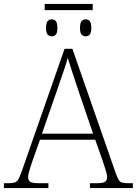

<svg xmlns="http://www.w3.org/2000/svg" viewBox="-23 -964 701 984"><path d="M206 -912V-944H452V-912ZM242 -778Q229 -778 221 -787Q213 -796 213 -821Q213 -846 221 -855.5Q229 -865 242 -865Q256 -865 263.5 -855.5Q271 -846 271 -821Q271 -796 263.5 -787Q256 -778 242 -778ZM416 -778Q403 -778 395 -787Q387 -796 387 -821Q387 -846 395 -855.5Q403 -865 416 -865Q429 -865 437 -855.5Q445 -846 445 -821Q445 -796 437 -787Q429 -778 416 -778ZM-3 0V-25H18Q40 -25 51.5 -28.5Q63 -32 70 -43.5Q77 -55 86 -79L308 -714H348L571 -74Q579 -52 585.5 -41.5Q592 -31 603.5 -28Q615 -25 638 -25H658V0H438V-25H470Q505 -25 515.5 -32.5Q526 -40 526 -57Q526 -67 521 -84Q516 -101 510.5 -117.5Q505 -134 502 -143L465 -248H182L145 -144Q142 -135 136.5 -118.5Q131 -102 126 -84.5Q121 -67 121 -57Q121 -40 131.5 -32.5Q142 -25 178 -25H225V0ZM192 -279H454L380 -496Q366 -538 350 -586.5Q334 -635 324 -668Q320 -650 310.5 -621.5Q301 -593 290 -561.5Q279 -530 271 -506Z"/></svg>

Font: Noto Serif ExtraLight
Style: Regular
Weight: 200
Designer: Monotype Design Team
Foundry: Monotype Imaging Inc.
Version: Version 2.015; ttfautohint (v1.8.4.7-5d5b)